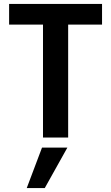

<svg xmlns="http://www.w3.org/2000/svg" viewBox="-20 -694 560 969"><path d="M115 255 192 51H320L206 255ZM495 -674V-570H324V0H197V-570H26V-674Z"/></svg>

Font: Hind Semibold
Style: Regular
Weight: 600
Designer: Manushi Parikh, Satya Rajpurohit
Foundry: Indian Type Foundry
Version: Version 1.201;PS 1.0;hotconv 1.0.78;makeotf.lib2.5.61930; tt